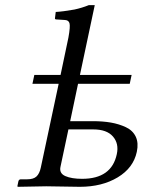

<svg xmlns="http://www.w3.org/2000/svg" viewBox="-20 -718 550 740"><path d="M430.2 -124Q439 -164.6 415.3 -191.9Q391.6 -219.2 339.8 -219.2H243.7L212.9 -74.2Q208 -49.8 231.9 -39.3Q255.9 -28.8 296.4 -28.8Q410.2 -28.8 430.2 -124ZM345.2 -698.2 288.1 -429.2H487.3L480 -395H280.8L250.5 -251H337.4Q376.5 -251 407.5 -245.6Q438.5 -240.2 465.1 -227.8Q491.7 -215.3 503.2 -191.2Q514.6 -167 507.3 -132.8Q494.1 -70.8 433.6 -34.4Q373 2 287.6 2Q262.2 2 222.9 1Q183.6 0 158.2 0L48.8 2L46.9 0L50.8 -19Q52.7 -26.9 60.5 -26.9H84.5Q108.9 -26.9 120.6 -37.8Q132.3 -48.8 137.2 -71.8L206.1 -395H105L112.3 -429.2H213.4L243.7 -573.2Q251.5 -616.2 247.8 -628.7Q244.1 -641.1 228 -641.1L196.8 -643.1Q190.9 -643.6 191.9 -647.9L194.8 -671.9Q221.7 -673.3 266.6 -681.2Q295.9 -687.5 322.3 -698.2Z"/></svg>

Font: Linux Biolinum
Style: Italic
Weight: 400
Italic angle: -12°
Designer: Philipp H. Poll
Foundry: Philipp H. Poll
Version: Version 1.1.3 ; ttfautohint (v0.9)